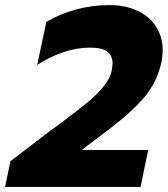

<svg xmlns="http://www.w3.org/2000/svg" viewBox="-45 -734 659 754"><path d="M-4 -101 128 -202Q140 -212 185 -244Q257 -298 294.5 -328.5Q332 -359 359 -391Q386 -423 393 -454Q397 -476 397 -485Q397 -514 377.5 -530.5Q358 -547 308 -547Q257 -547 203.5 -529Q150 -511 101 -479L137 -648Q189 -679 252.5 -696.5Q316 -714 384 -714Q448 -714 495.5 -691.5Q543 -669 568.5 -628.5Q594 -588 594 -536Q594 -517 589 -490Q572 -413 524.5 -355.5Q477 -298 383 -226L276 -145H537L507 0H-25Z"/></svg>

Font: Prompt
Style: Bold Italic
Weight: 700
Italic angle: -12°
Designer: Katatrad Team
Foundry: CadsonDemak
Version: Version 1.001